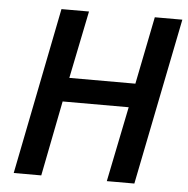

<svg xmlns="http://www.w3.org/2000/svg" viewBox="-49 -702 736 750"><g transform="rotate(5 319.0 -327.0)"><path d="M32 0 162 -654H270L216 -389H475L528 -654H636L505 0H397L457 -295H198L140 0Z"/></g></svg>

Font: Source Sans 3 SemiBold
Style: Italic
Weight: 600
Italic angle: -11°
Designer: Paul D. Hunt
Foundry: Adobe
Version: Version 3.046;hotconv 1.0.118;makeotfexe 2.5.65603